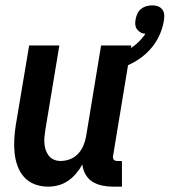

<svg xmlns="http://www.w3.org/2000/svg" viewBox="-20 -690 634 718"><path d="M160 8Q133 8 109.5 -1Q86 -10 70 -28Q54 -46 45.5 -69.5Q37 -93 34.5 -118.5Q32 -144 33.5 -170Q35 -196 39 -222L89 -520H202L150 -207Q148 -194 146.5 -180.5Q145 -167 146 -154Q147 -141 151 -129Q155 -117 162.5 -107.5Q170 -98 181.5 -93Q193 -88 206 -88Q224 -88 241.5 -94.5Q259 -101 272 -115Q285 -129 292 -146Q299 -163 302 -180L358 -520H471L403 -108Q402 -104 402.5 -100Q403 -96 405.5 -93Q408 -90 411.5 -89Q415 -88 419 -88H436V8H403Q382 8 362.5 4Q343 0 326.5 -10Q310 -20 300 -37.5Q290 -55 288 -75Q278 -57 264.5 -41Q251 -25 234 -13.5Q217 -2 198 3Q179 8 160 8ZM399 -424 383 -476Q403 -481 423 -488Q443 -495 461.5 -505.5Q480 -516 496 -531Q512 -546 524 -564Q514 -564 506 -568.5Q498 -573 492.5 -580.5Q487 -588 486 -597.5Q485 -607 487 -617Q489 -628 493.5 -638.5Q498 -649 507.5 -656.5Q517 -664 528 -667Q539 -670 550 -670Q561 -670 570.5 -666.5Q580 -663 586.5 -655Q593 -647 594 -636Q595 -625 593 -614Q588 -580 571 -547.5Q554 -515 526.5 -490Q499 -465 466 -449.5Q433 -434 399 -424Z"/></svg>

Font: Iosevka Custom
Style: Bold Italic
Weight: 700
Italic angle: -9°
Designer: Belleve Invis
Foundry: Belleve Invis
Version: Version 30.3.1; ttfautohint (v1.8.3)